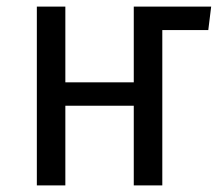

<svg xmlns="http://www.w3.org/2000/svg" viewBox="-20 -560 658 580"><path d="M384.1 0V-240.5H177.4V0H91.3V-540H177.4V-311.3H384.1V-540H617.9L609.2 -469.2H470.3V-469.7V0Z"/></svg>

Font: FiraCode Nerd Font
Style: Regular
Weight: 400
Designer: Carrois Corporate, Edenspiekermann AG, Nikita Prokopov
Foundry: Carrois Corporate, Edenspiekermann AG, Nikita Prokopov
Version: Version 6.002;Nerd Fonts 2.1.0